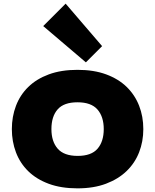

<svg xmlns="http://www.w3.org/2000/svg" viewBox="-20 -1023 851 1053"><path d="M540 -770 451 -681 217 -880 340 -1003ZM766 -315Q766 -247 743 -188Q720 -129 674.5 -85Q629 -41 561.5 -15.5Q494 10 405 10Q315 10 247.5 -15Q180 -40 135 -84Q90 -128 67.5 -187.5Q45 -247 45 -315Q45 -383 67.5 -442.5Q90 -502 135 -546Q180 -590 247.5 -615Q315 -640 405 -640Q495 -640 562.5 -615Q630 -590 675 -546Q720 -502 743 -443Q766 -384 766 -315ZM549 -315Q549 -383 514.5 -422.5Q480 -462 405 -462Q330 -462 296 -423Q262 -384 262 -315Q262 -247 296.5 -207.5Q331 -168 406 -168Q481 -168 515 -207.5Q549 -247 549 -315Z"/></svg>

Font: TypoPRO Sinkin Sans
Style: 900 X Black
Weight: 950
Designer: Keith Bates
Foundry: K-Type
Version: Sinkin Sans (version 1.0)  by Keith Bates   •   © 2014   www